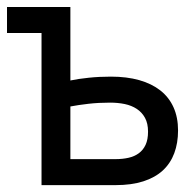

<svg xmlns="http://www.w3.org/2000/svg" viewBox="-35 -539 567 559"><path d="M288.1 -315.9Q334 -315.9 370.4 -305.7Q406.7 -295.4 431.9 -275.6Q457 -255.9 470.2 -226.6Q483.4 -197.3 483.4 -159.2Q483.4 -122.6 472.4 -93Q461.4 -63.5 439 -42.7Q416.5 -22 382.1 -11Q347.7 0 301.3 0H85.9V-442.9H-14.6V-518.6H169.9V-304.7Q193.4 -309.6 223.6 -312.7Q253.9 -315.9 288.1 -315.9ZM169.9 -75.7H301.3Q321.8 -75.7 339.1 -79.6Q356.4 -83.5 369.1 -92.8Q381.8 -102.1 388.9 -117.4Q396 -132.8 396 -155.8Q396 -179.7 387.2 -195.8Q378.4 -211.9 363.3 -221.9Q348.1 -231.9 328.1 -236.1Q308.1 -240.2 285.6 -240.2Q252 -240.2 222.4 -236.8Q192.9 -233.4 169.9 -229Z"/></svg>

Font: Arian AMU
Style: Regular
Weight: 400
Designer: Ruben Hakobyan (Tarumian)
Foundry: Ruben Hakobyan (Tarumian)
Version: Version 4.003